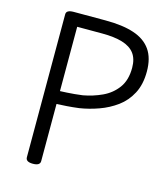

<svg xmlns="http://www.w3.org/2000/svg" viewBox="-133 -1022 994 1139"><g transform="rotate(15 364.0 -452.5)"><path d="M176 14Q132 14 132 -14V-892Q132 -906 143.5 -912.5Q155 -919 177 -919H374Q478 -919 547.5 -896Q617 -873 652.5 -822.5Q688 -772 688 -689Q688 -610 658.5 -554Q629 -498 580.5 -462.5Q532 -427 473.5 -406Q415 -385 357 -376Q318 -371 282.5 -368.5Q247 -366 220 -365V-14Q220 0 209 7Q198 14 176 14ZM220 -444Q239 -445 261.5 -446Q284 -447 308.5 -449.5Q333 -452 357 -455Q418 -466 473 -491.5Q528 -517 563 -564.5Q598 -612 598 -688Q598 -743 573 -776Q548 -809 498 -824Q448 -839 374 -839H220Z"/></g></svg>

Font: Playwrite DE Grund
Style: Regular
Weight: 400
Designer: Veronika Burian, José Scaglione
Foundry: TypeTogether
Version: Version 1.002